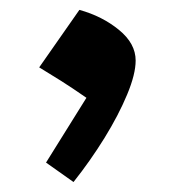

<svg xmlns="http://www.w3.org/2000/svg" viewBox="-20 -804 351 385"><path d="M127.4 -439 72.3 -478 153.3 -607.9Q124.5 -627.9 102.8 -641.6Q81.1 -655.3 58.6 -668.9L139.2 -784.2Q185.1 -771.5 218.5 -744.1Q252 -716.8 252 -682.6Q252 -655.3 234.9 -614.3Q217.8 -573.2 189.5 -527.3Q161.1 -481.4 127.4 -439Z"/></svg>

Font: Pinar DS4-SemiBold
Style: Regular
Weight: 600
Designer: Amin Abedi
Version: Version 2.000